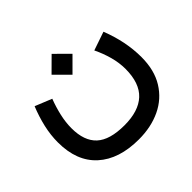

<svg xmlns="http://www.w3.org/2000/svg" viewBox="-153 -609 1013 1013"><g transform="rotate(-45 353.5 -102.5)"><path d="M267.1 -347.7 345.2 -425.3 423.3 -347.7 345.2 -269.5ZM517.1 -278.8 621.1 -314.5Q668.5 -193.4 668.5 -78.1Q668.5 19 627.4 85.4Q586.4 151.9 514.9 185.8Q443.4 219.7 352.1 219.7Q204.1 219.7 121.1 144.5Q38.1 69.3 38.1 -71.3Q38.1 -126 51 -182.1Q64 -238.3 86.4 -293.5L180.2 -255.4Q162.6 -209.5 152.1 -163.1Q141.6 -116.7 141.6 -73.7Q141.6 21.5 191.7 67.4Q241.7 113.3 350.6 113.3Q456.1 113.3 510.3 63Q564.5 12.7 564.9 -92.8Q564.9 -139.2 552 -186.3Q539.1 -233.4 517.1 -278.8Z"/></g></svg>

Font: Vazir Medium
Style: Medium
Weight: 500
Designer: Saber Rastikerdar
Foundry: Saber Rastikerdar
Version: Version 30.0.0